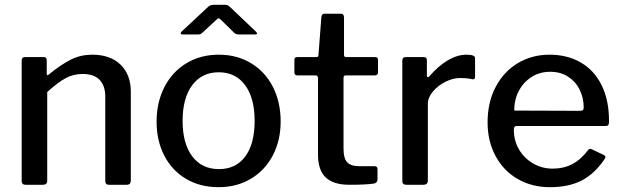

<svg xmlns="http://www.w3.org/2000/svg" viewBox="-20 -767 2584 797"><path d="M70 -16V-515Q70 -530 83 -530H162Q174 -530 174 -517V-462Q174 -456 176.5 -455Q179 -454 184 -459Q236 -501 276 -520.5Q316 -540 363 -540Q438 -540 480.5 -498.5Q523 -457 523 -387V-18Q523 0 506 0H432Q417 0 417 -16V-366Q417 -411 393.5 -435.5Q370 -460 323 -460Q285 -460 252.5 -442.5Q220 -425 176 -385V-17Q176 -8 171.5 -4Q167 0 157 0H86Q70 0 70 -16Z M630 -262Q630 -343 663 -406.5Q696 -470 754.5 -505Q813 -540 888 -540Q964 -540 1022.5 -504.5Q1081 -469 1113 -406Q1145 -343 1145 -263Q1145 -184 1112.5 -122Q1080 -60 1021.5 -25Q963 10 887 10Q811 10 752.5 -24.5Q694 -59 662 -121Q630 -183 630 -262ZM1037 -265Q1037 -360 997.5 -413.5Q958 -467 888 -467Q818 -467 778 -413.5Q738 -360 738 -265Q738 -171 778 -118Q818 -65 889 -65Q959 -65 998 -117.5Q1037 -170 1037 -265ZM900 -682Q891 -691 888 -691Q884 -691 875 -682L820 -631Q814 -626 811 -625Q808 -624 800 -624H738Q730 -624 730 -629Q730 -632 735 -637L840 -735Q846 -741 851.5 -744Q857 -747 867 -747H916Q923 -747 928 -743.5Q933 -740 937 -736L1041 -637Q1047 -631 1047 -628Q1047 -624 1039 -624H972Q959 -624 952 -631Z M1415 -454Q1406 -454 1406 -444V-151Q1406 -109 1421.5 -93Q1437 -77 1471 -77H1535Q1547 -77 1547 -65V-22Q1547 -8 1532 -5Q1500 0 1430 0Q1364 0 1332 -30.5Q1300 -61 1300 -125V-442Q1300 -454 1290 -454H1215Q1202 -454 1202 -466V-519Q1202 -530 1214 -530H1294Q1302 -530 1302 -539L1314 -696Q1316 -710 1326 -710H1395Q1408 -710 1408 -694V-539Q1408 -530 1417 -530H1537Q1549 -530 1549 -519V-466Q1549 -454 1535 -454Z M1650 -16V-515Q1650 -530 1663 -530H1740Q1752 -530 1752 -517V-454Q1752 -448 1755.5 -447Q1759 -446 1763 -451Q1800 -494 1839.5 -517Q1879 -540 1917 -540Q1952 -540 1952 -526V-448Q1952 -436 1941 -438Q1922 -443 1888 -443Q1860 -443 1829 -427.5Q1798 -412 1777 -387Q1756 -362 1756 -336V-17Q1756 0 1737 0H1666Q1650 0 1650 -16Z M2274 -67Q2320 -67 2356 -86Q2392 -105 2422 -145Q2425 -149 2429 -149Q2434 -149 2437 -147L2488 -123Q2493 -120 2493 -115Q2493 -112 2490 -107Q2448 -45 2394 -17.5Q2340 10 2263 10Q2188 10 2129 -24Q2070 -58 2037 -119.5Q2004 -181 2004 -259Q2004 -343 2038 -407Q2072 -471 2130.5 -505.5Q2189 -540 2261 -540Q2335 -540 2391 -507.5Q2447 -475 2477.5 -413Q2508 -351 2508 -266V-262Q2508 -253 2505.5 -248.5Q2503 -244 2493 -244H2123Q2113 -244 2113 -228Q2113 -183 2134.5 -146.5Q2156 -110 2193 -88.5Q2230 -67 2274 -67ZM2386 -307Q2396 -307 2399.5 -310Q2403 -313 2403 -321Q2403 -360 2386.5 -394Q2370 -428 2338.5 -448.5Q2307 -469 2264 -469Q2219 -469 2185 -446.5Q2151 -424 2132.5 -387.5Q2114 -351 2115 -308Z"/></svg>

Font: n
Style: Regular
Weight: 500
Designer: Pablo Impallari, Rodrigo Fuenzalida
Foundry: Impallari Type
Version: Version 1.002; ttfautohint (v1.5)